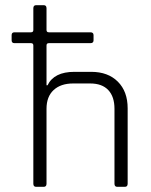

<svg xmlns="http://www.w3.org/2000/svg" viewBox="-20 -723 584 743"><path d="M149 0H120Q109 0 109 -12V-547Q109 -556 100 -556H36Q25 -556 25 -567V-587Q25 -598 36 -598H100Q109 -598 109 -607V-691Q109 -703 120 -703H149Q160 -703 160 -691V-607Q160 -598 169 -598H330Q342 -598 342 -587V-567Q342 -556 330 -556H169Q160 -556 160 -547V-393H164Q189 -445 268 -445H333Q398 -445 436 -407Q474 -369 474 -304V-12Q474 0 463 0H434Q423 0 423 -12V-302Q423 -349 399 -374.5Q375 -400 329 -400H263Q215 -400 187.5 -374.5Q160 -349 160 -302V-12Q160 0 149 0Z"/></svg>

Font: Rajdhani
Style: Regular
Weight: 400
Designer: Satya Rajpurohit, Jyotish Sonowal
Foundry: Indian Type Foundry
Version: Version 1.201;PS 1.0;hotconv 1.0.78;makeotf.lib2.5.61930; tt